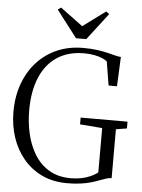

<svg xmlns="http://www.w3.org/2000/svg" viewBox="-63 -1014 796 1073"><g transform="rotate(5 335.0 -477.5)"><path d="M354 10Q275 10 213.2 -19.2Q151.5 -48.5 108.5 -100Q65.5 -151.5 43.2 -218.8Q21 -286 21 -361.5Q21 -448.5 47.2 -520Q73.5 -591.5 121 -643.2Q168.5 -695 234 -723Q299.5 -751 378 -751Q423.5 -751 457.8 -746.2Q492 -741.5 517.5 -735.2Q543 -729 561.2 -724.2Q579.5 -719.5 592.5 -719L585 -554H538L516 -687.5Q507.5 -695 489.5 -703Q471.5 -711 445.5 -716.2Q419.5 -721.5 386.5 -721.5Q296.5 -721.5 234.2 -679.8Q172 -638 140 -561Q108 -484 108 -377.5Q108 -311.5 122.2 -247.8Q136.5 -184 168 -132.2Q199.5 -80.5 250 -50Q300.5 -19.5 373 -19.5Q404.5 -19.5 433.2 -25.5Q462 -31.5 485 -42.2Q508 -53 523 -65V-314L398 -324V-362H661V-324L600 -314V-40Q584.5 -39.5 568.2 -34.2Q552 -29 532.5 -21.5Q513 -14 488 -6.8Q463 0.5 430.2 5.2Q397.5 10 354 10ZM333.5 -801.5 218 -952 235.5 -965 362 -871.5 488.5 -965 506.5 -952 391 -801.5Z"/></g></svg>

Font: Merriweather 120pt Light
Style: Regular
Weight: 300
Version: Version 2.100